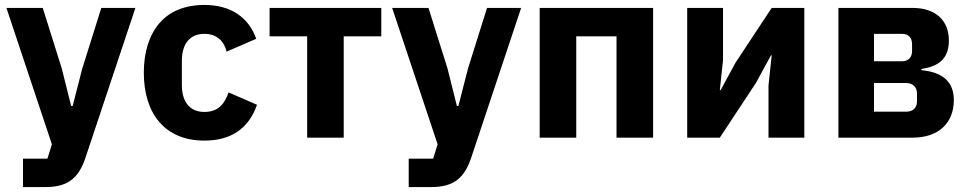

<svg xmlns="http://www.w3.org/2000/svg" viewBox="-20 -557 3920 777"><path d="M390 -525H528L326 81C299 162 256 200 165 200H73V85H172L190 27L6 -525H153L230 -280L268 -128H274L313 -280Z M807 12C728 12 666 -15 625 -63C584 -110 562 -179 562 -263C562 -347 584 -415 625 -463C666 -511 728 -537 807 -537C914 -537 986 -487 1017 -400L897 -348C888 -388 859 -420 807 -420C747 -420 716 -378 716 -311V-213C716 -146 747 -104 807 -104C866 -104 890 -140 905 -183L1020 -133C985 -33 911 12 807 12Z M1223 -410H1071V-525H1523V-410H1371V0H1223Z M1951 -525H2089L1887 81C1860 162 1817 200 1726 200H1634V85H1733L1751 27L1567 -525H1714L1791 -280L1829 -128H1835L1874 -280Z M2164 -525H2623V0H2475V-410H2312V0H2164Z M2761 -525H2906V-314L2893 -192H2896L2957 -304L3103 -525H3235V0H3090V-211L3103 -333H3100L3039 -221L2893 0H2761Z M3373 -525H3672C3768 -525 3820 -473 3820 -393C3820 -325 3785 -289 3709 -278V-273C3796 -265 3840 -225 3840 -152C3840 -59 3778 0 3674 0H3373ZM3647 -105C3674 -105 3691 -120 3691 -147V-178C3691 -205 3674 -221 3647 -221H3517V-105ZM3629 -309C3656 -309 3671 -324 3671 -351V-378C3671 -405 3656 -420 3629 -420H3517V-309Z"/></svg>

Font: Plexus Sans Bold
Style: Regular
Weight: 700
Version: Version 2.001;PS 002.001;hotconv 1.0.70;makeotf.lib2.5.58329